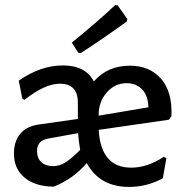

<svg xmlns="http://www.w3.org/2000/svg" viewBox="-20 -728 725 757"><path d="M434 -708 444 -707 482 -653 480 -643Q388 -577 299 -519L289 -520L263 -560Q368 -645 434 -708ZM622 -25Q559 9 489 9Q373 9 322 -85Q267 -21 191 8Q119 7 77 -27.5Q35 -62 35 -123Q35 -170 59.5 -200Q84 -230 132 -237L287 -259V-323Q287 -398 216 -398Q157 -398 76 -334L68 -339L54 -410Q140 -470 228 -470Q317 -470 350 -407Q404 -469 492 -469Q570 -469 615 -417.5Q660 -366 656 -270L646 -256L369 -216Q378 -67 497 -67Q562 -67 626 -110L636 -104ZM369 -275V-272L565 -305Q564 -351 540.5 -375.5Q517 -400 479 -400Q433 -400 401 -363.5Q369 -327 369 -275ZM126 -133Q126 -104 143 -88.5Q160 -73 189 -73Q214 -73 237 -87Q260 -101 296 -137Q289 -180 288 -203L171 -182Q126 -174 126 -133Z"/></svg>

Font: Alegreya Sans Medium
Style: Regular
Weight: 500
Designer: Juan Pablo del Peral
Foundry: Huerta Tipografica
Version: Version 2.007